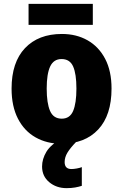

<svg xmlns="http://www.w3.org/2000/svg" viewBox="-20 -735 638 995"><path d="M558 -276Q558 -138 489 -64Q420 10 298 10Q223 10 164.5 -23Q106 -56 73 -120Q40 -184 40 -276Q40 -412 109.5 -485.5Q179 -559 301 -559Q376 -559 434 -526Q492 -493 525 -430Q558 -367 558 -276ZM222 -276Q222 -200 239.5 -160Q257 -120 300 -120Q342 -120 359 -160Q376 -200 376 -276Q376 -352 359 -390.5Q342 -429 299 -429Q258 -429 240 -390.5Q222 -352 222 -276ZM461 -715V-606H128V-715ZM315 105Q315 141 350 141Q362 141 378.5 138Q395 135 404 131V228Q389 233 369.5 236.5Q350 240 325 240Q272 240 235 209Q198 178 198 128Q198 89 220.5 51.5Q243 14 305 -21L375 0Q344 32 329.5 56Q315 80 315 105Z"/></svg>

Font: Noto Sans Disp ExtBd
Style: Regular
Weight: 800
Designer: Monotype Design Team
Foundry: Monotype Imaging Inc.
Version: Version 2.000;GOOG;noto-source:20170915:90ef993387c0; ttfaut